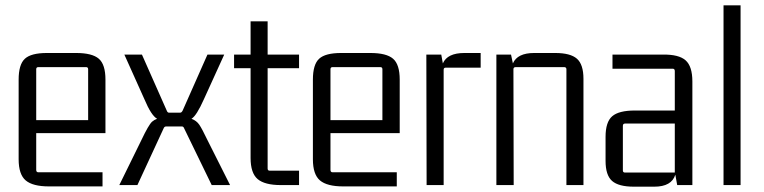

<svg xmlns="http://www.w3.org/2000/svg" viewBox="-20 -695 2868 721"><path d="M365 5H164Q103 5 76.5 -17.5Q50 -40 50 -97V-396Q50 -453 73.5 -474.5Q97 -496 156 -496H266Q326 -496 351 -474.5Q376 -453 376 -396V-195H116V-57Q116 -48 124 -48H365ZM124 -443Q116 -443 116 -435V-244H311V-435Q311 -443 303 -443Z M496 0H428L511 -169Q538 -226 551 -238Q559 -245 570 -249Q548 -261 522 -323L447 -490H513L606 -280Q609 -272 614 -272H657Q662 -272 666 -280L759 -490H822L746 -323Q718 -260 699 -249Q718 -242 728.5 -226.5Q739 -211 759 -169L844 0H775L672 -212Q669 -220 664 -220H603Q597 -220 594 -212Z M1103 -490V-439H985V-62Q985 -54 993 -54H1103V0H1035Q974 0 947.5 -22.5Q921 -45 921 -102V-439H859V-490H921V-615H985V-490Z M1470 5H1269Q1208 5 1181.5 -17.5Q1155 -40 1155 -97V-396Q1155 -453 1178.5 -474.5Q1202 -496 1261 -496H1371Q1431 -496 1456 -474.5Q1481 -453 1481 -396V-195H1221V-57Q1221 -48 1229 -48H1470ZM1229 -443Q1221 -443 1221 -435V-244H1416V-435Q1416 -443 1408 -443Z M1724 -496H1785V-441H1654Q1646 -441 1646 -433V0H1582L1581 -490H1637L1643 -457Q1660 -496 1724 -496Z M1986 -496H2065Q2122 -496 2146.5 -474.5Q2171 -453 2171 -399V0H2107V-435Q2107 -443 2098 -443H1917Q1908 -443 1908 -435L1909 0H1844V-490H1899L1906 -457Q1923 -496 1986 -496Z M2437 6H2360Q2303 6 2278.5 -15.5Q2254 -37 2254 -91V-181Q2254 -237 2279 -258.5Q2304 -280 2364 -280H2514V-428Q2514 -437 2506 -437H2280V-490H2469Q2529 -491 2554.5 -468.5Q2580 -446 2580 -389V0H2523L2516 -39Q2502 6 2437 6ZM2514 -47V-231H2327Q2319 -231 2319 -222V-55Q2319 -47 2327 -47Z M2761 0H2697V-675H2761Z"/></svg>

Font: Gemunu Libre Light
Style: Regular
Weight: 300
Designer: Puspanada Ekanayake, Sola Matas, Pathum Egodawatta, Kosala Senevirathne
Foundry: mooniak
Version: Version 1.100